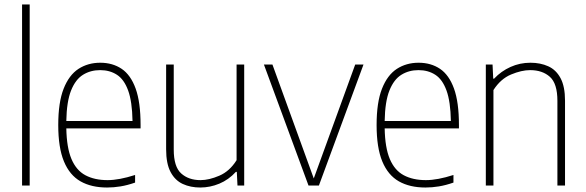

<svg xmlns="http://www.w3.org/2000/svg" viewBox="-20 -828 2614 857"><path d="M78.5 0V-808H112.5V0Z M458 9Q388 9 339.5 -18.5Q291 -46 265.5 -107.2Q240 -168.5 240 -270Q240 -371 264 -432Q288 -493 330.2 -520.5Q372.5 -548 427.5 -548Q482.5 -548 523 -520.8Q563.5 -493.5 585.5 -432.5Q607.5 -371.5 607.5 -270V-255H276Q277.5 -169 299 -118.2Q320.5 -67.5 361.2 -45.8Q402 -24 460 -24Q511.5 -24 583 -47V-13Q548.5 -1 518 4Q487.5 9 458 9ZM427 -515Q384 -515 350.5 -494.2Q317 -473.5 297.2 -424Q277.5 -374.5 276 -288H571.5Q570 -374.5 552 -424Q534 -473.5 502 -494.2Q470 -515 427 -515Z M874 9Q830.5 9 796 -6.8Q761.5 -22.5 741.5 -60Q721.5 -97.5 721.5 -162V-540H755.5V-160.5Q755.5 -83.5 788.8 -53.8Q822 -24 875 -24Q913 -24 959 -43.8Q1005 -63.5 1036 -113V-540H1070V0H1040L1037 -61H1033Q1000.5 -25.5 959 -8.2Q917.5 9 874 9Z M1357 0 1158 -540H1196L1380.5 -31.5L1565.5 -540H1602.5L1403.5 0Z M1879 9Q1809 9 1760.5 -18.5Q1712 -46 1686.5 -107.2Q1661 -168.5 1661 -270Q1661 -371 1685 -432Q1709 -493 1751.2 -520.5Q1793.5 -548 1848.5 -548Q1903.5 -548 1944 -520.8Q1984.5 -493.5 2006.5 -432.5Q2028.5 -371.5 2028.5 -270V-255H1697Q1698.5 -169 1720 -118.2Q1741.5 -67.5 1782.2 -45.8Q1823 -24 1881 -24Q1932.5 -24 2004 -47V-13Q1969.5 -1 1939 4Q1908.5 9 1879 9ZM1848 -515Q1805 -515 1771.5 -494.2Q1738 -473.5 1718.2 -424Q1698.5 -374.5 1697 -288H1992.5Q1991 -374.5 1973 -424Q1955 -473.5 1923 -494.2Q1891 -515 1848 -515Z M2148.5 0V-540H2178.5L2181.5 -477H2185.5Q2217 -510.5 2258.8 -529.2Q2300.5 -548 2347.5 -548Q2392 -548 2427 -532.2Q2462 -516.5 2482 -479.2Q2502 -442 2502 -378.5V0H2468V-378Q2468 -455 2434.5 -485Q2401 -515 2346 -515Q2308 -515 2261.2 -495.5Q2214.5 -476 2182.5 -426V0Z"/></svg>

Font: Encode Sans SemiCondensed SemiCondensed Thin
Style: Regular
Weight: 100
Width: 4
Designer: Multiple Designers
Foundry: Impallari Type
Version: Version 3.000; ttfautohint (v1.8.3) -l 8 -r 50 -G 200 -x 14 